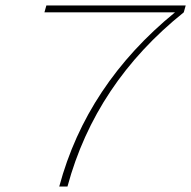

<svg xmlns="http://www.w3.org/2000/svg" viewBox="-20 -680 697 700"><path d="M149 -660H657L650 -635Q328 -377 226 0H196Q296 -372 618 -635H142Z"/></svg>

Font: Elaine Sans ExtraLight
Style: Italic
Weight: 275
Italic angle: -13°
Designer: Wei Huang
Foundry: Wei Huang
Version: Version 2.001;December 24, 2019;FontCreator 12.0.0.2547 64-b